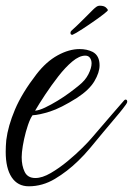

<svg xmlns="http://www.w3.org/2000/svg" viewBox="-30 -509 466 673"><path d="M71 144Q32 144 11 112.5Q-10 81 -10 23Q-10 13 -9.5 3Q-9 -7 -8 -18Q-2 -67 22.5 -125Q47 -183 98 -249Q132 -293 172 -315Q212 -337 249 -337Q275 -337 295 -327Q319 -314 319 -280Q319 -255 301 -224.5Q283 -194 240 -166Q183 -130 145 -118Q107 -106 84 -105Q76 -94 68 -70.5Q60 -47 54.5 -21.5Q49 4 47 24Q47 28 46.5 32.5Q46 37 46 42Q46 72 56.5 93.5Q67 115 94 115Q118 115 148 97.5Q178 80 207.5 55.5Q237 31 259.5 8.5Q282 -14 291 -25L365 -111L405 -157Q408 -160 410 -160Q416 -160 416 -152Q416 -149 411 -142Q401 -128 388.5 -113Q376 -98 365 -85Q351 -69 330.5 -44Q310 -19 287.5 8Q265 35 244 55Q206 92 162.5 118Q119 144 71 144ZM93 -121Q107 -122 128 -132Q149 -142 172 -156Q195 -170 214.5 -184.5Q234 -199 246 -209Q269 -227 280 -249Q291 -271 291 -287Q291 -298 285.5 -306Q280 -314 269 -314Q248 -314 223.5 -293.5Q199 -273 174.5 -241.5Q150 -210 128.5 -177.5Q107 -145 93 -121ZM223 -387Q217 -387 217 -394Q217 -398 220 -401Q239 -418 262.5 -441.5Q286 -465 296 -475Q301 -480 307 -484.5Q313 -489 320 -489Q334 -489 341 -483Q348 -477 348 -473Q348 -471 334 -460Q320 -449 303.5 -437.5Q287 -426 278 -420Q272 -416 260 -408Q248 -400 237.5 -394Q227 -388 224 -387Z"/></svg>

Font: Birthstone Bounce
Style: Regular
Weight: 400
Designer: Robert E. Leuschke
Foundry: Rob Leuschke
Version: Version 1.010; ttfautohint (v1.8.3)